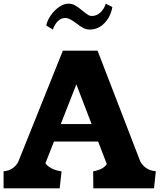

<svg xmlns="http://www.w3.org/2000/svg" viewBox="-22 -1026 870 1046"><path d="M272 -255 225.5 -136.5Q236.5 -120.5 258.8 -108.8Q281 -97 313.5 -92.5L303 0H-2.5V-93Q26.5 -95 47.2 -109.8Q68 -124.5 78 -146L320.5 -750H509.5L741.5 -148.5Q750 -129.5 771 -113Q792 -96.5 827 -93L817 0H486.5L485.5 -92.5Q516 -98.5 532.8 -107.8Q549.5 -117 560 -132L512.5 -255ZM477 -350 394 -566.5 309 -350ZM394 -899Q375 -913 361 -920.5Q347 -928 333 -928Q310 -928 292.5 -910Q275 -892 266 -865L230 -887Q235 -914 254.5 -942Q274 -970 300 -988Q326 -1006 350 -1006Q371 -1006 387.5 -996.5Q404 -987 427 -968Q445 -953 456 -946Q467 -939 479 -939Q505 -939 525.5 -958.5Q546 -978 554 -1006L590 -988Q582 -937 548 -901Q514 -865 467 -865Q448 -865 431.5 -873.5Q415 -882 394 -899Z"/></svg>

Font: TMT Limkin
Style: Regular
Weight: 400
Designer: Gabriel Drozdov
Version: Version 1.000;Glyphs 3.1.2 (3151)